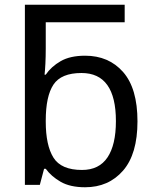

<svg xmlns="http://www.w3.org/2000/svg" viewBox="-20 -780 655 810"><path d="M85 -760H506V-686H173V-575Q173 -541 171.5 -511.5Q170 -482 168 -465H173Q196 -499 236 -522Q276 -545 339 -545Q439 -545 499.5 -476Q560 -407 560 -268Q560 -130 499 -60Q438 10 339 10Q276 10 236 -13Q196 -36 173 -68H166L148 0H85ZM173 -271V-267Q173 -167 205.5 -115Q238 -63 326 -63Q398 -63 433.5 -116Q469 -169 469 -269Q469 -472 324 -472Q238 -472 205.5 -423Q173 -374 173 -271Z"/></svg>

Font: BC Sans
Style: Regular
Weight: 400
Designer: Monotype Design Team
Province of B.C.
Foundry: Monotype Imaging Inc.
Version: Version 2.000;GOOG;noto-source:20170915:90ef993387c0